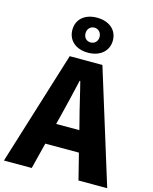

<svg xmlns="http://www.w3.org/2000/svg" viewBox="-154 -1120 967 1214"><g transform="rotate(15 330.0 -512.5)"><path d="M328 -796C406 -796 461 -841 461 -911C461 -981 406 -1025 328 -1025C249 -1025 196 -981 196 -911C196 -841 249 -796 328 -796ZM328 -863C302 -863 282 -881 282 -911C282 -940 302 -960 328 -960C353 -960 374 -940 374 -911C374 -881 353 -863 328 -863ZM-8 0H174L217 -171H437L480 0H668L437 -745H223ZM251 -309 267 -372C286 -446 306 -533 324 -611H328C348 -535 367 -446 387 -372L403 -309Z"/></g></svg>

Font: Noto Sans CJK TC Black
Style: Regular
Weight: 900
Designer: Ryoko NISHIZUKA 西塚涼子 (kana, bopomofo & ideographs); Paul D. Hunt (Latin, Greek & Cyrillic); Sandoll Communications 산돌커뮤니
Foundry: Adobe
Version: Version 2.004;hotconv 1.0.118;makeotfexe 2.5.65603